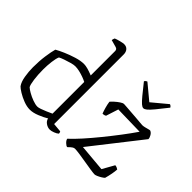

<svg xmlns="http://www.w3.org/2000/svg" viewBox="-159 -1079 1358 1358"><g transform="rotate(45 520.5 -400.0)"><path d="M257 0Q227 0 193 -13Q159 -26 131.5 -43Q104 -60 94 -71Q76 -96 68.5 -140.5Q61 -185 61 -228Q61 -290 68.5 -343.5Q76 -397 85 -428Q107 -441 145 -457.5Q183 -474 225 -487Q267 -500 301 -500Q332 -500 391 -476V-720Q391 -727 387.5 -733.5Q384 -740 373 -743L319 -758Q321 -770 326 -781Q340 -787 365.5 -793.5Q391 -800 402 -800Q425 -800 438 -785Q451 -770 451 -746V-50L517 -44Q519 -43 521 -37.5Q523 -32 523 -26Q513 -16 492 -8Q471 0 457 0Q435 0 415.5 -14Q396 -28 393 -48Q367 -32 328 -16Q289 0 257 0ZM280 -53Q290 -53 309 -59.5Q328 -66 350 -75.5Q372 -85 391 -94V-411Q378 -418 356.5 -426Q335 -434 311.5 -439.5Q288 -445 268 -445Q253 -445 228 -438Q203 -431 178.5 -422.5Q154 -414 142 -407Q133 -388 128 -348Q123 -308 123 -268Q123 -216 129 -171.5Q135 -127 144 -112Q154 -102 178.5 -88Q203 -74 231.5 -63.5Q260 -53 280 -53ZM632 0Q622 0 607 -14.5Q592 -29 590 -42Q623 -72 666 -120Q709 -168 754.5 -224Q800 -280 842.5 -336Q885 -392 917 -439L699 -444L669 -351Q666 -349 659 -346.5Q652 -344 641 -344Q634 -362 626.5 -388.5Q619 -415 616 -438Q623 -447 639.5 -462Q656 -477 673.5 -488.5Q691 -500 699 -500Q704 -500 724 -498.5Q744 -497 771 -495Q798 -493 825 -491Q852 -489 872 -487Q892 -485 898 -485Q907 -485 921.5 -488.5Q936 -492 948.5 -495.5Q961 -499 964 -498Q978 -493 988 -476.5Q998 -460 998 -446L710 -79L913 -61L963 -150Q974 -149 982 -145Q990 -141 994 -138Q993 -119 988 -92Q983 -65 975 -36Q968 -29 954 -20.5Q940 -12 926 -6Q912 0 905 0Q894 0 863.5 -4.5Q833 -9 795.5 -15.5Q758 -22 726 -26.5Q694 -31 679 -31Q670 -31 660 -24.5Q650 -18 632 0ZM818 -575Q807 -575 792 -588Q777 -601 752 -631Q727 -661 686 -713Q687 -715 691 -720Q695 -725 705 -729L818 -635L931 -729Q941 -725 945 -720Q949 -715 950 -713Q908 -659 883 -629Q858 -599 843.5 -587Q829 -575 818 -575Z"/></g></svg>

Font: Texturina Thin
Style: Regular
Weight: 100
Designer: Guillermo Torres Carreño
Foundry: Omnibus-Type
Version: Version 1.002; ttfautohint (v1.8.3)